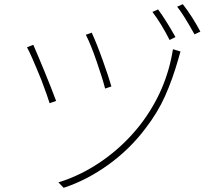

<svg xmlns="http://www.w3.org/2000/svg" viewBox="-20 -860 1040 917"><path d="M512 -447 482 -437Q471 -481 442.5 -564Q414 -647 390 -694L418 -704Q441 -655 471 -571Q501 -487 512 -447ZM837 -597 832 -579Q804 -481 768.5 -401.5Q733 -322 675 -247Q600 -147 497 -73Q394 1 284 37L259 11Q370 -23 471 -94Q572 -165 649 -263Q775 -426 806 -625L842 -614ZM248 -378 217 -367Q208 -397 178 -477Q125 -607 109 -634L139 -646Q160 -598 192.5 -519Q225 -440 248 -378ZM818 -683 790 -669Q750 -748 708 -803L735 -815Q774 -762 818 -683ZM937 -709 909 -696Q853 -796 826 -828L853 -840Q897 -784 937 -709Z"/></svg>

Font: Merged Yaku Han JP Thin
Style: Regular
Weight: 250
Designer: Ryoko NISHIZUKA 西塚涼子 (kana, bopomofo & ideographs); Paul D. Hunt (Latin, Greek & Cyrillic); Sandoll Communications 산돌커뮤니
Foundry: Adobe
Version: Version 2.004